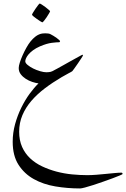

<svg xmlns="http://www.w3.org/2000/svg" viewBox="-20 -604 713 1086"><path d="M673.3 380.4Q673.3 381.8 657.7 388.4Q642.1 395 617.9 404.1Q593.8 413.1 564.5 423.3Q535.2 433.6 508.3 442.4Q481.4 451.2 460.9 456.5Q440.4 461.9 433.1 461.9Q361.3 461.9 293.2 450.4Q225.1 439 171.1 408.9Q117.2 378.9 84.5 327.6Q51.8 276.4 51.8 197.8Q51.8 147.5 65.4 97.9Q79.1 48.3 100.8 4.4Q122.6 -39.6 148.2 -74.5Q173.8 -109.4 197.8 -132.3Q182.1 -134.3 162.6 -140.6Q143.1 -147 126 -158Q108.9 -168.9 97.4 -184.1Q85.9 -199.2 85.9 -219.2Q85.9 -231 92 -250.2Q98.1 -269.5 107.7 -291Q117.2 -312.5 128.9 -333.5Q140.6 -354.5 152.3 -369.1Q166 -385.7 178 -395.3Q189.9 -404.8 200.7 -409.2Q211.4 -413.6 220.5 -414.6Q229.5 -415.5 235.4 -415.5Q243.2 -415.5 251.7 -414.6Q260.3 -413.6 265.6 -410.6Q273.4 -406.7 283 -400.9Q292.5 -395 300.5 -389.2Q308.6 -383.3 314.2 -378.2Q319.8 -373 319.8 -370.6Q319.8 -369.1 318.8 -368.2Q317.4 -365.7 315.9 -365.2Q301.8 -365.2 273.4 -361.8Q245.1 -358.4 206.1 -341.8Q182.6 -331.5 167 -319.8Q151.4 -308.1 141.8 -296.9Q132.3 -285.6 127.7 -275.4Q123 -265.1 123 -257.3Q123 -247.6 136.2 -236.6Q149.4 -225.6 168.2 -216.3Q187 -207 207.3 -201.2Q227.5 -195.3 241.7 -195.3Q245.6 -195.3 256.1 -196Q266.6 -196.8 275.9 -201.2Q288.1 -207.5 304.9 -216.6Q321.8 -225.6 340.3 -236.3Q358.9 -247.1 377.7 -257.3Q396.5 -267.6 411.4 -275.9Q426.3 -284.2 435.8 -289.3Q445.3 -294.4 445.8 -294.4Q449.2 -294.4 449.2 -290.5Q449.2 -288.6 440.4 -275.1Q431.6 -261.7 420.9 -245.8Q410.2 -230 400.4 -216.6Q390.6 -203.1 389.2 -201.7Q385.3 -198.2 367.9 -189.5Q350.6 -180.7 328.6 -167.5Q276.9 -137.2 233.2 -104Q189.5 -70.8 157.2 -33.2Q125 4.4 106.7 47.6Q88.4 90.8 88.4 141.1Q88.4 189.9 105 227.1Q121.6 264.2 150.6 291.5Q179.7 318.8 218 336.9Q256.3 355 299.3 366.5Q342.3 377.9 387 382.3Q431.6 386.7 473.6 386.7Q497.6 386.7 525.4 384.5Q553.2 382.3 579.6 379.6Q606 377 628.9 374.8Q651.9 372.6 666.5 372.6Q673.3 372.6 673.3 380.4ZM263.2 -540.5Q263.2 -538.1 257.3 -528.1Q251.5 -518.1 244.1 -506.8Q236.8 -495.6 229.2 -486.6Q221.7 -477.5 219.2 -477.5Q217.8 -477.5 208.5 -483.4Q199.2 -489.3 188.7 -496.6Q178.2 -503.9 169.7 -511Q161.1 -518.1 161.1 -521Q161.1 -523.4 167.2 -533.4Q173.3 -543.5 180.9 -554.7Q188.5 -565.9 195.6 -575Q202.6 -584 204.6 -584Q207 -584 216.8 -577.9Q226.6 -571.8 236.8 -564Q247.1 -556.2 255.1 -549.1Q263.2 -542 263.2 -540.5Z"/></svg>

Font: Accordance
Style: Italic
Weight: 400
Italic angle: -11°
Version: Version 1.2 (build January 31, 2020) Miklal Software Solutio